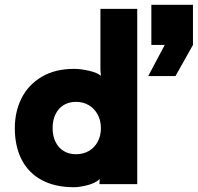

<svg xmlns="http://www.w3.org/2000/svg" viewBox="-20 -770 827 803"><path d="M200 -234Q200 -201 212.5 -176Q225 -151 247 -138Q269 -125 298 -125Q328 -125 351.5 -138.5Q375 -152 388.5 -177Q402 -202 402 -234Q402 -266 388.5 -291Q375 -316 351.5 -330Q328 -344 298 -344Q269 -344 247 -331Q225 -318 212.5 -293Q200 -268 200 -234ZM42 -234Q42 -303 70 -359Q98 -415 154 -448.5Q210 -482 290 -482Q318 -482 352.5 -474Q387 -466 402 -453L400 -478V-733H554V0H396V-6L397 -21Q379 -4 345.5 4.5Q312 13 290 13Q210 13 154.5 -17Q99 -47 70.5 -102.5Q42 -158 42 -234ZM787 -750V-582L714 -452H600L669 -582H613V-750Z"/></svg>

Font: Kreadon
Style: Regular
Weight: 400
Designer: kohakuno
Foundry: StudioGnu
Version: Version 1.000;Glyphs 3.1.2 (3151)